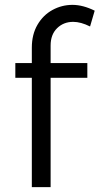

<svg xmlns="http://www.w3.org/2000/svg" viewBox="-20 -769 409 789"><path d="M188 -582V-509.8H338.9V-449.2H188V0H110.8V-449.2H43V-509.8H110.8V-573.2Q110.8 -627.4 134 -667.2Q157.2 -707 195.6 -728Q233.9 -749 277.8 -749Q320.8 -749 369.1 -725.1L350.1 -660.2Q312 -679.2 280.8 -679.2Q241.2 -679.2 214.6 -653.1Q188 -627 188 -582Z"/></svg>

Font: Argentum Sans Light
Style: Regular
Weight: 300
Designer: Julieta Ulanovsky (Modified by Cristiano Sobral)
Foundry: Julieta Ulanovsky
Version: Version 1.000; ttfautohint (v1.5.65-e2d9)